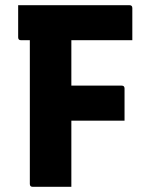

<svg xmlns="http://www.w3.org/2000/svg" viewBox="-20 -720 590 740"><path d="M255 0H106Q95 0 95 -11V-565H61Q50 -565 50 -576V-700H479Q490 -700 490 -689V-565H255V-390H449Q460 -390 460 -379V-255H255Z"/></svg>

Font: Recursive Sn Lnr St XBd
Style: Regular
Weight: 800
Version: Version 1.079;hotconv 1.0.112;makeotfexe 2.5.65598; ttfautoh